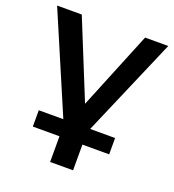

<svg xmlns="http://www.w3.org/2000/svg" viewBox="-132 -642 843 929"><g transform="rotate(20 289.5 -177.5)"><path d="M348.6 183.6V51.3H486.3V-32.7H357.9L575.7 -539.1H456.5L293 -138.7L130.4 -539.1H3.4L219.7 -32.7H93.3V51.3H230.5V183.6Z"/></g></svg>

Font: Winston Medium
Style: Regular
Weight: 500
Designer: Vernon Adams, Kim Jin-seong, David Berlow, Cristiano Sobral
Foundry: The Winston Project Authors
Version: Version 3.004